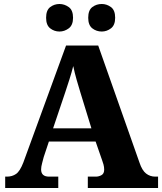

<svg xmlns="http://www.w3.org/2000/svg" viewBox="-20 -942 812 962"><path d="M6 0V-57H15Q41 -57 60.5 -70.5Q80 -84 97 -128L311 -714H472L679 -127Q692 -88 712 -72.5Q732 -57 758 -57H772V0H420V-57H460Q475 -57 488.5 -64.5Q502 -72 502 -92Q502 -105 498.5 -118Q495 -131 492 -138L459 -233H225L199 -155Q196 -143 191 -124.5Q186 -106 186 -93Q186 -57 226 -57H272V0ZM246 -299H438L383 -478Q374 -507 364 -542Q354 -577 347 -611Q339 -579 328 -544.5Q317 -510 307 -480ZM490 -784Q463 -784 442.5 -800Q422 -816 422 -853Q422 -891 442.5 -906.5Q463 -922 490 -922Q515 -922 536 -906.5Q557 -891 557 -853Q557 -816 536 -800Q515 -784 490 -784ZM278 -784Q252 -784 231.5 -800Q211 -816 211 -853Q211 -891 231.5 -906.5Q252 -922 278 -922Q303 -922 324.5 -906.5Q346 -891 346 -853Q346 -816 324.5 -800Q303 -784 278 -784Z"/></svg>

Font: Noto Serif Tamil ExtraBold
Style: Regular
Weight: 800
Designer: Indian Type Foundry, Tom Grace, and the Monotype Design Team
Foundry: Monotype Imaging Inc.
Version: Version 2.004; ttfautohint (v1.8.4.7-5d5b)